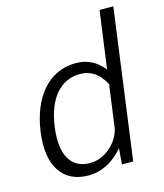

<svg xmlns="http://www.w3.org/2000/svg" viewBox="-115 -848 804 944"><g transform="rotate(-15 287.5 -376.0)"><path d="M219 10C315 10 376 -55 397 -81L391 0H448L551 -762H481L441 -470C401 -518 358 -540 299 -540C161 -540 69 -427 46 -258C22 -83 93 10 219 10ZM242 -47C155 -47 99 -111 119 -262C138 -406 208 -483 306 -483C361 -483 401 -455 432 -398L403 -185C393 -119 324 -47 242 -47Z"/></g></svg>

Font: Cheyenne Sans Light
Style: Italic
Weight: 300
Italic angle: -8.13011°
Designer: The Public Sans project authors (U.S. Web Design System), Libre Franklin designed by Pablo Impallari and Rodrigo Fuenzal
Foundry: The Cheyenne Sans Project Authors
Version: Version 2.007